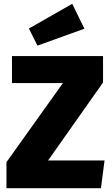

<svg xmlns="http://www.w3.org/2000/svg" viewBox="-20 -990 590 1010"><path d="M360 -970 424 -839 177 -750 132 -840ZM522 -695V-556L233 -146H530L511 0H14V-137L311 -553H43V-695Z"/></svg>

Font: FiraGO ExtraBold
Style: Regular
Weight: 800
Designer: bBox Type
Foundry: bBox Type GmbH
Version: Version 1.001;PS 001.001;hotconv 1.0.88;makeotf.lib2.5.64775